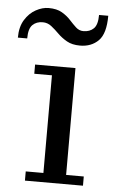

<svg xmlns="http://www.w3.org/2000/svg" viewBox="-82 -723 454 758"><g transform="rotate(5 145.0 -343.5)"><path d="M61.5 -629Q37 -629 21.5 -614Q6 -599 6 -560H-31Q-31 -602.5 -13.5 -630.8Q4 -659 29.8 -673Q55.5 -687 80 -687Q112.5 -687 133 -675Q153.5 -663 167.5 -647.5Q181.5 -632 194.5 -620Q207.5 -608 224.5 -608Q249.5 -608 265 -623Q280.5 -638 280.5 -677H317Q317 -606 288.8 -578Q260.5 -550 216 -550Q184.5 -550 163.5 -562Q142.5 -574 127 -589.5Q111.5 -605 96.2 -617Q81 -629 61.5 -629ZM46 -36.5H116V-423.5H46V-460H206V-36.5H276V0H46Z"/></g></svg>

Font: Bodoni* 06pt
Style: Regular
Weight: 400
Version: Version 2.3